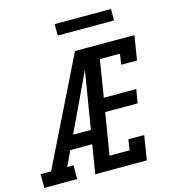

<svg xmlns="http://www.w3.org/2000/svg" viewBox="-147 -1028 1028 1136"><g transform="rotate(-15 366.5 -460.0)"><path d="M-17 0V-84H47L368 -735H451Q424 -673 395.5 -612Q367 -551 338 -490L229 -260H338L324 -176H189L146 -84H185L184 0ZM295 0 416 -735H732L708 -586H611L621 -651H498L461 -424H660L646 -340H447L405 -84H528L538 -149H635L611 0ZM293 -850V-920H638V-850Z"/></g></svg>

Font: Iosevka Etoile Medium
Style: Italic
Weight: 500
Italic angle: -9°
Designer: Belleve Invis
Foundry: Belleve Invis
Version: Version 22.1.2; ttfautohint (v1.8.4)